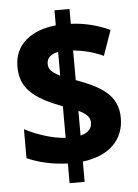

<svg xmlns="http://www.w3.org/2000/svg" viewBox="-56 -803 652 904"><g transform="rotate(-5 270.0 -350.5)"><path d="M236 -35V58H307V-38C438 -54 503 -128 503 -227C503 -338 420 -381 307 -423V-563C351 -559 402 -547 449 -525L491 -644C434 -670 374 -686 307 -689V-759H236V-688C120 -676 39 -616 39 -510C39 -407 100 -357 236 -305V-156C173 -160 98 -185 44 -214V-77C98 -53 160 -38 236 -35ZM236 -562V-450C198 -469 182 -484 182 -510C182 -537 200 -556 236 -562ZM307 -161V-278C343 -260 361 -244 361 -218C361 -189 344 -170 307 -161Z"/></g></svg>

Font: Noto Sans Gurmukhi UI SemiCondensed ExtraBold
Style: Regular
Weight: 800
Width: 4
Designer: Jelle Bosma - Monotype Design Team
Foundry: Monotype Imaging Inc.
Version: Version 2.004